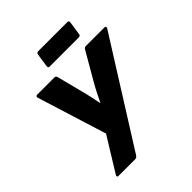

<svg xmlns="http://www.w3.org/2000/svg" viewBox="-226 -960 1094 1094"><g transform="rotate(-45 320.5 -413.0)"><path d="M88 0Q83 0 81 -4.5Q79 -9 83 -15L210 -221L79 -641Q77 -647 80 -651Q83 -655 90 -655H227Q240 -655 243 -642L283 -485Q291 -456 297 -427Q303 -398 309 -368H311Q325 -397 340 -426.5Q355 -456 372 -485L463 -642Q466 -648 470.5 -651.5Q475 -655 481 -655H632Q638 -655 640 -650.5Q642 -646 639 -641L244 -13Q240 -7 235.5 -3.5Q231 0 224 0ZM254 -718Q240 -718 242 -731L254 -812Q256 -826 269 -826H504Q516 -826 514 -812L502 -731Q501 -718 487 -718Z"/></g></svg>

Font: Sofia Sans Semi Condensed Black
Style: Italic
Weight: 900
Italic angle: -9°
Version: Version 4.100